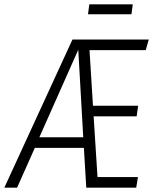

<svg xmlns="http://www.w3.org/2000/svg" viewBox="-52 -868 723 888"><path d="M622 -636H362L378 -379H587L580 -330H381L399 -49H586L578 0H347L336 -184H109L27 0H-32L283 -685H636ZM130 -233H333L310 -638ZM556 -802H355L361 -848H562Z"/></svg>

Font: Fira Sans Extra Condensed Light
Style: Italic
Weight: 300
Width: 3
Italic angle: -8°
Designer: Carrois Corporate & Edenspiekermann AG
Foundry: Carrois Corporate GbR & Edenspiekermann AG
Version: Version 4.203